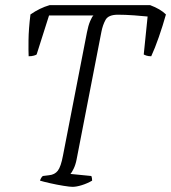

<svg xmlns="http://www.w3.org/2000/svg" viewBox="-20 -724 663 744"><path d="M261 0Q251 0 226 -4Q201 -8 174.5 -14Q148 -20 135 -24Q136 -28 139 -33.5Q142 -39 146 -42L170 -45Q192 -47 204 -62.5Q216 -78 224 -121L317 -599Q322 -625 329.5 -642.5Q337 -660 342 -664H170L122 -513Q120 -511 111.5 -508.5Q103 -506 91 -506Q90 -526 90.5 -568.5Q91 -611 98 -668Q134 -693 172 -704H562Q602 -689 623 -668Q611 -625 595.5 -580.5Q580 -536 566 -506Q555 -506 547.5 -508.5Q540 -511 537 -513L552 -660Q535 -662 500 -664.5Q465 -667 437 -667Q400 -667 389 -647Q378 -627 373 -601L277 -107Q273 -86 265.5 -70.5Q258 -55 253 -50L334 -42Q337 -35 337 -24Q318 -13 297 -6.5Q276 0 261 0Z"/></svg>

Font: Texturina 72pt 72pt Thin
Style: Italic
Weight: 100
Italic angle: -11°
Designer: Guillermo Torres Carreño
Foundry: Omnibus-Type
Version: Version 1.002; ttfautohint (v1.8.3)